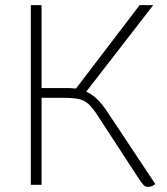

<svg xmlns="http://www.w3.org/2000/svg" viewBox="-20 -720 650 748"><path d="M585 -3Q580 2 572 5Q564 8 557 8Q547 8 541 2.5Q535 -3 522 -22L361 -269Q341 -300 325 -314.5Q309 -329 287.5 -334Q266 -339 227 -339H142V0H100V-700H142V-377H242Q254 -377 276 -375L524 -700H577L316 -363Q358 -345 397 -286Z"/></svg>

Font: Krub ExtraLight
Style: Regular
Weight: 275
Designer: Ekaluck Peanpanawate
Foundry: Cadson Demak Co.,Ltd.
Version: Version 1.000; ttfautohint (v1.6)